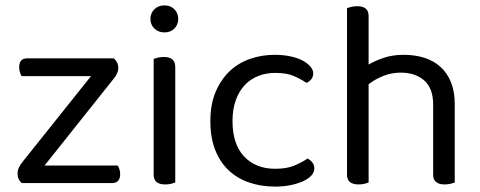

<svg xmlns="http://www.w3.org/2000/svg" viewBox="-20 -678 1779 711"><path d="M61 0Q45 -13 45 -35Q45 -47 50 -57.5Q55 -68 63 -78L317 -396H60Q57 -401 54 -409.5Q51 -418 51 -429Q51 -462 81 -462H401Q418 -448 418 -426Q418 -406 399 -384L145 -65H416Q419 -60 422 -52Q425 -44 425 -33Q425 0 394 0H61Z M629 -2Q624 0 614 2.5Q604 5 592 5Q549 5 549 -31V-460Q554 -462 564.5 -464.5Q575 -467 587 -467Q629 -467 629 -430ZM537 -608Q537 -629 551.5 -643.5Q566 -658 589 -658Q612 -658 626 -643.5Q640 -629 640 -608Q640 -587 626 -572.5Q612 -558 589 -558Q566 -558 551.5 -572.5Q537 -587 537 -608Z M999 -408Q965 -408 936 -396.5Q907 -385 886 -362.5Q865 -340 853 -306.5Q841 -273 841 -230Q841 -144 884 -98.5Q927 -53 999 -53Q1041 -53 1069 -64.5Q1097 -76 1119 -91Q1130 -85 1137 -76Q1144 -67 1144 -54Q1144 -40 1133 -28Q1122 -16 1102.5 -7Q1083 2 1056.5 7.5Q1030 13 999 13Q947 13 903 -2Q859 -17 827 -47Q795 -77 777 -122.5Q759 -168 759 -230Q759 -291 778 -336.5Q797 -382 829 -413Q861 -444 904.5 -459.5Q948 -475 997 -475Q1028 -475 1054.5 -469.5Q1081 -464 1100 -454Q1119 -444 1129.5 -431.5Q1140 -419 1140 -406Q1140 -394 1133 -385Q1126 -376 1115 -371Q1093 -386 1067 -397Q1041 -408 999 -408Z M1345 -2Q1340 0 1330 2.5Q1320 5 1308 5Q1265 5 1265 -31V-648Q1270 -650 1280.5 -652.5Q1291 -655 1303 -655Q1345 -655 1345 -619V-439Q1369 -453 1401.5 -464Q1434 -475 1475 -475Q1517 -475 1551.5 -464Q1586 -453 1611 -430.5Q1636 -408 1650 -373.5Q1664 -339 1664 -293V-2Q1659 0 1648.5 2.5Q1638 5 1627 5Q1584 5 1584 -31V-291Q1584 -351 1551 -380Q1518 -409 1464 -409Q1429 -409 1398.5 -396.5Q1368 -384 1345 -366V-2Z"/></svg>

Font: Baloo 2
Style: Regular
Weight: 400
Designer: Sarang Kulkarni and Ek Type
Foundry: Ek Type
Version: Version 1.640;hotconv 1.0.111;makeotfexe 2.5.65597; ttfautoh